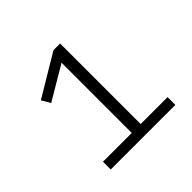

<svg xmlns="http://www.w3.org/2000/svg" viewBox="-168 -894 1084 1084"><g transform="rotate(-45 374.0 -352.5)"><path d="M139 0V-62H369V-648L407 -645L167 -503L136 -555L387 -705H440V-62H655V0Z"/></g></svg>

Font: Nunito Sans 10pt Expanded Light
Style: Regular
Weight: 300
Width: 7
Designer: Vernon Adams
Foundry: Vernon Adams
Version: Version 3.101;gftools[0.9.27]